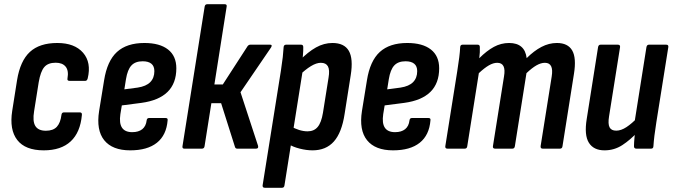

<svg xmlns="http://www.w3.org/2000/svg" viewBox="-20 -703 3181 908"><path d="M186.9 8Q99.6 8 61.7 -40.8Q23.9 -89.5 37.7 -178.3L60.7 -324Q75.5 -415 121.3 -457.4Q167.2 -499.7 251.1 -499.7Q332.8 -499.7 372.9 -453.5Q412.9 -407.3 394.7 -332.1Q391.7 -320.6 383.2 -320.6H309Q296.7 -320.6 299.1 -332.1Q305.7 -369 290.5 -387.7Q275.4 -406.4 243.3 -406.4Q207 -406.4 189.4 -385.7Q171.7 -364.9 163.1 -314.4L141.3 -177.3Q133.3 -129.6 147.1 -107.2Q161 -84.7 197 -84.7Q231.5 -84.7 248.8 -103.4Q266 -122.2 270.6 -159.6Q272 -171.6 282.6 -171.6H356.9Q368.7 -171.6 367.3 -159.6Q359.9 -76.7 314.3 -34.4Q268.8 8 186.9 8Z M595.9 8Q511.4 8 472.9 -39.8Q434.5 -87.5 448.7 -177.9L472.3 -323.2Q486.7 -414.6 533.1 -457.2Q579.6 -499.7 663.1 -499.7Q735.2 -499.7 774.6 -469Q813.9 -438.2 813.9 -380.2Q813.9 -308.9 772.3 -268.2Q730.7 -227.5 648.8 -216.5L556.1 -204.5L549.3 -163.2Q542.9 -120.1 557.1 -99Q571.2 -78 605.3 -78Q635.3 -78 652.9 -92.1Q670.4 -106.2 673.6 -133.9Q675 -144.9 685 -144.9H763.1Q774.7 -144.9 772.7 -133.9Q767.1 -63.8 722 -27.9Q677 8 595.9 8ZM568.1 -280.5 630.7 -288.7Q671.2 -294.8 690.6 -314.6Q710 -334.4 710 -366.5Q710 -390.1 695.9 -401.6Q681.8 -413.2 654.9 -413.2Q619.8 -413.2 601.5 -393.4Q583.1 -373.7 575.7 -328.4Z M1257.8 -491.7Q1264 -491.7 1264.7 -487.9Q1265.4 -484 1261.6 -478.2L1117.4 -266.8L1200.4 -13.4Q1203.6 0 1190.8 0H1101.7Q1093.6 0 1091.2 -8.2L1025.7 -215H979.6L947.3 -11Q945.5 0 935 0H851.5Q841.5 0 842.9 -11L947.9 -672Q949.9 -683 959.9 -683H1043Q1053.9 -683 1051.9 -672L993.9 -303.7H1033.8L1151.1 -485Q1156.7 -491.7 1163.7 -491.7Z M1458.1 8Q1429.4 8 1397.4 -0.1Q1365.4 -8.2 1343.8 -21.8L1356.3 -105.8Q1373.6 -94.8 1394.5 -88.4Q1415.5 -81.9 1434.5 -81.9Q1465 -81.9 1482.3 -102.6Q1499.7 -123.2 1507.3 -169.6L1533.7 -335.3Q1540.1 -372.4 1530.8 -389.2Q1521.5 -406 1497.2 -406Q1476.4 -406 1450.3 -390.2Q1424.2 -374.3 1393.9 -345L1395.2 -415.2Q1436.6 -457.6 1474.4 -478.7Q1512.2 -499.7 1552.1 -499.7Q1608.1 -499.7 1629.6 -462.6Q1651.1 -425.4 1638.7 -347.8L1609.7 -164Q1596.3 -75.8 1559 -33.9Q1521.7 8 1458.1 8ZM1232.3 185Q1220.9 185 1221.9 173.6L1308.5 -369Q1314.3 -406.4 1317.3 -433.2Q1320.3 -460 1321.3 -479.8Q1322.1 -491.7 1333.3 -491.7H1403.8Q1414.2 -491.7 1414.2 -480.4Q1414.6 -464.4 1412.5 -440.5Q1410.4 -416.7 1408 -400.1L1411.5 -368.9L1325.3 173.6Q1323.9 185 1313.7 185Z M1838.9 8Q1754.4 8 1715.9 -39.8Q1677.5 -87.5 1691.7 -177.9L1715.3 -323.2Q1729.7 -414.6 1776.1 -457.2Q1822.6 -499.7 1906.1 -499.7Q1978.2 -499.7 2017.6 -469Q2056.9 -438.2 2056.9 -380.2Q2056.9 -308.9 2015.3 -268.2Q1973.7 -227.5 1891.8 -216.5L1799.1 -204.5L1792.3 -163.2Q1785.9 -120.1 1800.1 -99Q1814.2 -78 1848.3 -78Q1878.3 -78 1895.9 -92.1Q1913.4 -106.2 1916.6 -133.9Q1918 -144.9 1928 -144.9H2006.1Q2017.7 -144.9 2015.7 -133.9Q2010.1 -63.8 1965 -27.9Q1920 8 1838.9 8ZM1811.1 -280.5 1873.7 -288.7Q1914.2 -294.8 1933.6 -314.6Q1953 -334.4 1953 -366.5Q1953 -390.1 1938.9 -401.6Q1924.8 -413.2 1897.9 -413.2Q1862.8 -413.2 1844.5 -393.4Q1826.1 -373.7 1818.7 -328.4Z M2096.3 0Q2084.5 0 2085.9 -11.4L2142.5 -366.8Q2148.1 -401.8 2151.7 -430.4Q2155.3 -459 2156.3 -480.4Q2157.1 -491.7 2167.7 -491.7H2238.8Q2249.2 -491.7 2249.2 -480.4Q2249.6 -468.6 2249.1 -455.5Q2248.6 -442.4 2246.6 -427.7Q2281.6 -462.8 2315.6 -481.3Q2349.6 -499.7 2387.6 -499.7Q2462 -499.7 2470.7 -428.1Q2505.2 -462.5 2540.6 -481.1Q2576 -499.7 2613.7 -499.7Q2665.5 -499.7 2686 -464.4Q2706.5 -429 2694.3 -353.6L2640.1 -11.4Q2638.7 0 2628.1 0H2546.6Q2535.3 0 2536.7 -12L2589.1 -341.3Q2599.7 -406 2557 -406Q2538.2 -406 2517 -393.9Q2495.8 -381.8 2469.7 -357L2414.9 -11.4Q2413.1 0 2402.9 0H2321.5Q2309.7 0 2311.1 -11.4L2363.5 -341.3Q2374.9 -406 2331.4 -406Q2313 -406 2292 -393.9Q2271 -381.8 2244.5 -357L2189.7 -11.4Q2188.3 0 2177.7 0Z M2838.7 8Q2787.3 8 2764.8 -28.1Q2742.3 -64.2 2754.7 -140.4L2808.3 -479.8Q2810.3 -491.7 2820.3 -491.7H2901.7Q2914.1 -491.7 2912.3 -479.8L2860.3 -152.6Q2854.5 -117 2862.7 -101Q2870.9 -85.1 2894.2 -85.1Q2917.2 -85.1 2942.7 -101.9Q2968.2 -118.6 2997.1 -148.9L2997 -80.4Q2961.2 -41.6 2923.1 -16.8Q2885 8 2838.7 8ZM2989.6 0Q2978.2 0 2978.2 -11.4Q2978.4 -29.4 2980.7 -53.1Q2983 -76.8 2985 -95.2L2980.9 -125.1L3037.1 -479.8Q3039.1 -491.7 3049.1 -491.7H3130.5Q3142.5 -491.7 3140.5 -479.8L3083.9 -124.4Q3078.3 -89.9 3074.9 -61.6Q3071.5 -33.4 3070.1 -11.4Q3069.7 0 3059.1 0Z"/></svg>

Font: Sofia Sans Condensed
Style: Italic
Weight: 400
Italic angle: -9°
Designer: Botio Nikoltchev, Ani Petrova
Foundry: lettersoup
Version: Version 4.101